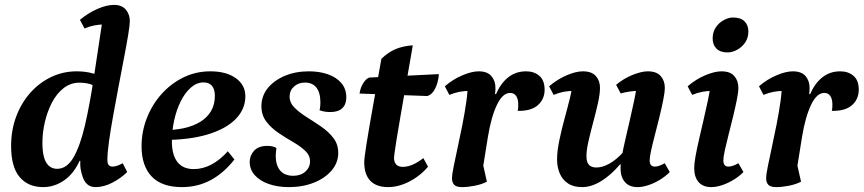

<svg xmlns="http://www.w3.org/2000/svg" viewBox="-20 -754 3536 786"><path d="M156.5 12Q95.6 12 60.6 -28.9Q25.5 -69.8 25.5 -156.5Q25.5 -220.9 46.1 -276.4Q66.7 -331.9 103.7 -373.7Q140.7 -415.5 189.5 -438.7Q238.2 -462 294 -462Q330.5 -462 361.8 -453.1Q393 -444.1 419.1 -421.9L402.4 -383.9Q385.8 -393.8 362.4 -404.6Q339.1 -415.5 305.1 -415.5Q268.7 -415.5 240.1 -393Q211.5 -370.5 192.4 -333.6Q173.4 -296.7 163.5 -253.7Q153.6 -210.6 153.6 -169.1Q153.6 -135.3 159.8 -111.7Q166.1 -88.1 179.7 -75.5Q193.4 -62.9 214 -62.9Q254 -62.9 281.3 -110.3Q308.5 -157.8 328.1 -242.4Q347.6 -327 364.5 -439.2Q381.3 -551.3 401 -681.2L447.3 -645.4Q438.9 -649.9 428.4 -651.8Q417.9 -653.8 404.7 -653.8Q387.1 -653.8 367.1 -650.1Q347 -646.4 326 -637.5L307.2 -672.8Q340.8 -700.9 378.8 -717.5Q416.8 -734 446.5 -734Q479.3 -734 495.4 -714.2Q511.5 -694.4 511.5 -668.1Q511.5 -653 505 -612.7Q498.5 -572.3 487.7 -517.1Q477 -461.9 465.5 -400.6Q454 -339.4 443.3 -280.6Q432.6 -221.9 426.1 -174.6Q419.6 -127.2 419.6 -100.1Q419.6 -84.4 425.1 -78.2Q430.6 -72 441.1 -72Q449.4 -72 460.1 -75.6Q470.7 -79.2 482.4 -85.8L500.7 -49.8Q475.7 -24.8 440.4 -6.4Q405.1 12 370.7 12Q349.1 12 336 -0.8Q322.9 -13.5 317.4 -33.3Q312 -49 309.8 -64.3Q307.7 -79.7 308.8 -95.5H305.9Q281.6 -42.4 241.9 -15.2Q202.2 12 156.5 12Z M724.7 12Q642.4 12 600.9 -31.5Q559.5 -75.1 559.5 -155.5Q559.5 -215.2 581.1 -270.4Q602.6 -325.6 641 -368.7Q679.5 -411.8 730.6 -436.9Q781.8 -462 840.9 -462Q906.7 -462 945.5 -433.9Q984.4 -405.8 984.4 -360Q984.4 -306.9 944.5 -266.4Q904.6 -226 829.4 -203.4Q754.3 -180.9 647 -180.9L649 -221Q694.3 -221 732.4 -229.2Q770.6 -237.5 799.3 -254.9Q828 -272.3 843.8 -299Q859.6 -325.7 859.6 -361.7Q859.6 -389 847.5 -402.8Q835.5 -416.6 813.7 -416.6Q785.2 -416.6 761.2 -395.3Q737.2 -374.1 719.8 -339.2Q702.4 -304.3 693 -261.4Q683.6 -218.5 683.6 -175.3Q683.6 -120.6 706 -91.2Q728.5 -61.8 773.4 -61.8Q810.5 -61.8 845.7 -80.5Q880.9 -99.2 912.6 -134.8L939.7 -101.1Q896 -45.3 842.4 -16.6Q788.9 12 724.7 12Z M1162.7 12Q1115.8 12 1079.5 -1Q1043.1 -14 1022.7 -37.2Q1002.2 -60.5 1002.2 -90.9Q1002.2 -117.5 1020.3 -137.1Q1038.5 -156.8 1074.8 -156.8Q1086.3 -156.8 1095.5 -154.6Q1104.7 -152.4 1111.7 -148Q1110.7 -140.4 1109.7 -132.6Q1108.7 -124.8 1108.7 -117.1Q1108.7 -77.3 1127.1 -55.8Q1145.4 -34.4 1180.4 -34.4Q1211.2 -34.4 1230.2 -51.6Q1249.2 -68.8 1249.2 -93.5Q1249.2 -118 1229.3 -136.8Q1209.3 -155.5 1179.7 -172.6Q1150 -189.7 1120.3 -209.7Q1090.6 -229.7 1070.4 -256.1Q1050.2 -282.5 1050.2 -319.4Q1050.2 -360.7 1075.8 -392.7Q1101.5 -424.7 1145.6 -443.4Q1189.7 -462 1244.3 -462Q1287.9 -462 1322.4 -449.9Q1357 -437.7 1377.3 -414.1Q1397.7 -390.4 1397.7 -355.2Q1397.7 -326.6 1381.1 -311Q1364.6 -295.3 1332.6 -295.3Q1322.4 -295.3 1311.8 -296.7Q1301.1 -298.1 1288.1 -302.6Q1290.1 -310.1 1290.8 -318.2Q1291.6 -326.3 1291.6 -334.8Q1291.6 -374.6 1275.3 -395.3Q1259 -416 1228.1 -416Q1201.7 -416 1183.7 -399.8Q1165.6 -383.6 1165.6 -358.8Q1165.6 -333.4 1185.6 -313.4Q1205.5 -293.4 1235.2 -274.8Q1264.9 -256.2 1294.8 -235.7Q1324.8 -215.2 1344.7 -189.3Q1364.7 -163.4 1364.7 -128Q1364.7 -87.9 1337.6 -56.1Q1310.5 -24.4 1264.9 -6.2Q1219.3 12 1162.7 12Z M1569.4 12Q1520.7 12 1495.9 -14Q1471.1 -39.9 1471.1 -90Q1471.1 -98.6 1473.2 -115.1Q1475.2 -131.6 1479.8 -161Q1484.3 -190.4 1492.4 -237.1Q1500.5 -283.8 1512.6 -351.8Q1524.7 -419.8 1541.3 -513.3Q1569.5 -540.4 1599.6 -553Q1629.6 -565.6 1669.9 -568.5Q1653.2 -473.2 1640.6 -399.7Q1628 -326.2 1618.7 -273.5Q1609.4 -220.7 1603.9 -185.7Q1598.4 -150.7 1595.7 -132.1Q1593 -113.5 1593 -109Q1593 -70.9 1629.1 -70.9Q1648.8 -70.9 1670.4 -80.4Q1691.9 -90 1713 -106.7L1732.3 -71.6Q1711.7 -47.1 1684.4 -28Q1657 -8.9 1627.4 1.5Q1597.9 12 1569.4 12ZM1729.1 -360.9 1451.9 -371Q1455.2 -394.6 1466.6 -412.9Q1477.9 -431.2 1491.4 -436.5L1776.4 -450.6Q1776.4 -436.5 1771 -416.7Q1765.7 -396.9 1755.2 -381.1Q1744.7 -365.3 1729.1 -360.9Z M1872 12Q1848.2 12 1839.3 2.4Q1830.4 -7.2 1830.4 -23.3Q1830.4 -39.1 1837.2 -72.6Q1843.9 -106.2 1853.7 -150.9Q1863.5 -195.6 1873 -243.9Q1882.5 -292.3 1889 -337.6Q1895.5 -383 1894.4 -417.4L1940.1 -374Q1935.1 -377.3 1923.7 -379.6Q1912.4 -381.8 1898.7 -381.8Q1881.1 -381.8 1861 -378.1Q1841 -374.4 1819.5 -365.5L1801.1 -400.8Q1834.3 -429.5 1872.8 -445.7Q1911.3 -462 1939.6 -462Q1974.9 -462 1991.5 -442.7Q2008.2 -423.4 2008.2 -394.9Q2008.2 -389 2007.9 -382.6Q2007.6 -376.3 2006.5 -368.8H2010.5Q2029.7 -413.1 2060.6 -437.5Q2091.5 -462 2133.7 -462Q2166.5 -462 2188 -443.6Q2209.5 -425.3 2209.5 -386.6Q2209.5 -348.2 2182.1 -323.7Q2154.8 -299.1 2099.1 -300.1Q2101.1 -307.5 2101.3 -314Q2101.6 -320.4 2101.6 -326.4Q2101.6 -347.8 2093.3 -360.7Q2085 -373.6 2068.2 -373.6Q2037.7 -373.6 2014.3 -324.7Q1990.8 -275.7 1977.3 -193.3L1955.3 -56L1950.1 -113.4L1973.2 -10.2Q1952.1 0.8 1923.4 6.4Q1894.7 12 1872 12Z M2362.9 12Q2327.3 12 2304.7 -3.4Q2282.1 -18.7 2271.3 -44.4Q2260.5 -70.1 2260.5 -101.2Q2260.5 -135.1 2269.8 -179.8Q2279.1 -224.6 2291.7 -270.4Q2304.3 -316.2 2313.6 -354.5Q2322.9 -392.8 2322.9 -414.1L2367 -374Q2359.8 -377.9 2349.5 -379.8Q2339.3 -381.8 2325.6 -381.8Q2307.4 -381.8 2287.4 -378.1Q2267.3 -374.4 2246.4 -365.5L2228 -400.8Q2261.7 -429.5 2299.7 -445.7Q2337.6 -462 2365.9 -462Q2402.3 -462 2419.2 -442.7Q2436.2 -423.4 2436.2 -394.9Q2436.2 -369.1 2427.8 -331.7Q2419.4 -294.3 2408.5 -253.7Q2397.6 -213.1 2389.2 -176.4Q2380.8 -139.8 2380.8 -114.9Q2380.8 -89.6 2391.2 -78.9Q2401.5 -68.3 2421.1 -68.3Q2446.6 -68.3 2475.1 -84.3Q2503.7 -100.3 2533.9 -133.5L2547.5 -80.7H2517.9Q2480.9 -36.9 2440.9 -12.5Q2400.9 12 2362.9 12ZM2590.2 12Q2556.2 12 2538.3 -8.6Q2520.3 -29.2 2520.3 -66.6Q2520.3 -84.6 2525.9 -115.4Q2531.5 -146.2 2540.4 -184.7Q2549.2 -223.2 2558.8 -264.2Q2568.3 -305.2 2576.5 -344.1Q2584.7 -382.9 2588.4 -414.1L2633 -374Q2625.8 -377.9 2615.5 -379.8Q2605.3 -381.8 2591 -381.8Q2575.7 -381.8 2557.6 -379.2Q2539.6 -376.7 2521 -371.5L2502.2 -406.7Q2533 -432.6 2569.4 -447.3Q2605.9 -462 2631.9 -462Q2667.8 -462 2684.7 -442.7Q2701.6 -423.4 2701.6 -394.9Q2701.6 -376.8 2695.3 -345.5Q2689.1 -314.3 2680.1 -277.2Q2671.1 -240.2 2661.6 -204Q2652.1 -167.8 2645.8 -139.4Q2639.5 -110.9 2639.5 -97.4Q2639.5 -72 2660.6 -72Q2669.3 -72 2679.9 -75.8Q2690.5 -79.6 2701.2 -85.8L2721.9 -49.8Q2704.4 -31.9 2681.1 -17.8Q2657.9 -3.7 2634 4.1Q2610.2 12 2590.2 12Z M2891.9 12Q2857.9 12 2839.9 -8.6Q2821.9 -29.2 2821.9 -66.6Q2821.9 -84.6 2827.5 -115.4Q2833.1 -146.2 2842 -184.7Q2850.9 -223.2 2860.4 -264.2Q2870 -305.2 2878.2 -344.1Q2886.3 -382.9 2890 -414.1L2934.1 -374Q2927.4 -377.9 2916.9 -379.8Q2906.4 -381.8 2892.7 -381.8Q2875.1 -381.8 2855 -378.1Q2835 -374.4 2813.5 -365.5L2795.1 -400.8Q2828.3 -429.5 2866.8 -445.7Q2905.3 -462 2933.6 -462Q2969.4 -462 2986.1 -442.7Q3002.7 -423.4 3002.7 -394.9Q3002.7 -376.8 2996.4 -345.5Q2990.2 -314.3 2981.2 -277.2Q2972.2 -240.2 2962.9 -204Q2953.7 -167.8 2947.4 -139.4Q2941.2 -110.9 2941.2 -97.4Q2941.2 -72 2961.7 -72Q2970.9 -72 2981.5 -75.8Q2992.1 -79.6 3002.9 -85.8L3023.5 -49.8Q3006.1 -31.9 2982.8 -17.8Q2959.5 -3.7 2935.7 4.1Q2911.8 12 2891.9 12ZM2958.4 -539.4Q2928.5 -539.4 2913 -555Q2897.4 -570.6 2897.4 -596.4Q2897.4 -623.1 2910.5 -642.2Q2923.6 -661.4 2943.3 -671.9Q2963 -682.4 2980.7 -682.4Q3012 -682.4 3027.8 -666.8Q3043.7 -651.3 3043.7 -625Q3043.7 -598.9 3030.3 -579.6Q3016.9 -560.4 2997.2 -549.9Q2977.5 -539.4 2958.4 -539.4Z M3158 12Q3134.2 12 3125.3 2.4Q3116.4 -7.2 3116.4 -23.3Q3116.4 -39.1 3123.2 -72.6Q3129.9 -106.2 3139.7 -150.9Q3149.5 -195.6 3159 -243.9Q3168.5 -292.3 3175 -337.6Q3181.5 -383 3180.4 -417.4L3226.1 -374Q3221.1 -377.3 3209.7 -379.6Q3198.4 -381.8 3184.7 -381.8Q3167.1 -381.8 3147 -378.1Q3127 -374.4 3105.5 -365.5L3087.1 -400.8Q3120.3 -429.5 3158.8 -445.7Q3197.3 -462 3225.6 -462Q3260.9 -462 3277.5 -442.7Q3294.2 -423.4 3294.2 -394.9Q3294.2 -389 3293.9 -382.6Q3293.6 -376.3 3292.5 -368.8H3296.5Q3315.7 -413.1 3346.6 -437.5Q3377.5 -462 3419.7 -462Q3452.5 -462 3474 -443.6Q3495.5 -425.3 3495.5 -386.6Q3495.5 -348.2 3468.1 -323.7Q3440.8 -299.1 3385.1 -300.1Q3387.1 -307.5 3387.3 -314Q3387.6 -320.4 3387.6 -326.4Q3387.6 -347.8 3379.3 -360.7Q3371 -373.6 3354.2 -373.6Q3323.7 -373.6 3300.3 -324.7Q3276.8 -275.7 3263.3 -193.3L3241.3 -56L3236.1 -113.4L3259.2 -10.2Q3238.1 0.8 3209.4 6.4Q3180.7 12 3158 12Z"/></svg>

Font: Petrona
Style: Italic
Weight: 400
Italic angle: -9°
Designer: Ringo R. Seeber
Foundry: Ringo R. Seeber
Version: Version 2.001; ttfautohint (v1.8.3)